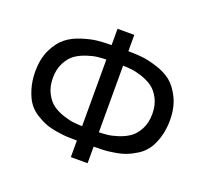

<svg xmlns="http://www.w3.org/2000/svg" viewBox="-125 -877 1095 1025"><g transform="rotate(20 422.5 -364.5)"><path d="M375 -175.8V-554.2Q360.4 -554.2 328.1 -551.3Q302.7 -548.8 268.1 -537.6Q232.4 -525.9 205.6 -507.3Q179.2 -488.8 159.7 -452.1Q140.1 -415 140.1 -365.2Q140.1 -314.9 159.7 -277.8Q179.2 -241.2 205.6 -222.7Q232.4 -204.1 268.1 -192.4Q302.7 -181.2 328.1 -178.7Q360.4 -175.8 375 -175.8ZM470.2 -175.8Q484.9 -175.8 517.1 -178.7Q542.5 -181.2 577.1 -192.4Q612.8 -204.1 639.6 -222.7Q666 -241.2 685.5 -277.8Q705.1 -314.9 705.1 -365.2Q705.1 -415 685.5 -452.1Q666 -488.8 639.6 -507.3Q612.8 -525.9 577.1 -537.6Q542.5 -548.8 517.1 -551.3Q484.9 -554.2 470.2 -554.2ZM470.2 -636.2H480Q515.1 -636.2 551.3 -632.3Q584 -628.9 634.3 -613.3Q684.6 -597.7 719.2 -570.3Q753.4 -543 779.3 -490.2Q805.2 -437 805.2 -365.2Q805.2 -312.5 791.5 -267.6Q778.3 -223.6 758.3 -195.8Q737.8 -167 707.5 -147.9Q677.2 -128.9 648.9 -118.2Q622.1 -107.9 584.5 -102.1Q545.4 -95.7 523.9 -95.2Q493.7 -94.2 470.2 -94.2V0H375V-94.2Q351.1 -94.2 320.8 -95.2Q300.3 -95.7 260.7 -102.1Q222.7 -107.9 195.8 -118.2Q168.9 -128.4 137.7 -147.9Q106.4 -167.5 86.4 -195.8Q67.4 -222.7 53.7 -267.6Q40 -312.5 40 -365.2Q40 -438 65.4 -490.2Q90.8 -542.5 126 -570.3Q161.1 -598.1 210.4 -613.3Q260.7 -628.9 293.5 -632.3Q329.6 -636.2 365.2 -636.2H375V-729H470.2Z"/></g></svg>

Font: Miedinger*
Style: Book
Weight: 400
Version: Version 001.000